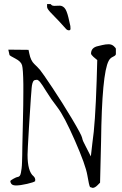

<svg xmlns="http://www.w3.org/2000/svg" viewBox="-20 -868 595 936"><path d="M302.7 -726.1Q262.7 -771 236.1 -797.4Q209.5 -823.7 209.5 -833.5V-848.1Q209.5 -848.1 226.6 -848.1Q229.5 -845.2 231.9 -843Q234.4 -840.8 239 -840.1Q243.7 -839.4 245.6 -839.4Q247.6 -839.4 253.4 -839.8Q259.3 -840.3 271.5 -840.3Q283.7 -840.3 294.2 -829.6Q304.7 -818.8 313.5 -782.7Q322.3 -746.6 323 -741Q323.7 -735.4 323.7 -727.8Q323.7 -720.2 316.2 -720.2Q308.6 -720.2 302.7 -726.1ZM151.4 9.8V15.6H150.4Q145.5 20.5 112.3 28.3Q79.1 36.1 57.6 36.1Q36.1 36.1 32.2 22.5L31.2 20.5Q31.2 16.6 30.3 14.6Q32.2 10.7 46.4 2.9Q60.5 -4.9 66.4 -5.4Q72.3 -5.9 76.2 -10.7Q80.1 -15.6 82 -25.9Q84 -36.1 85.4 -47.4Q86.9 -58.6 87.4 -77.6Q87.9 -96.7 88.4 -112.3Q88.9 -127.9 88.9 -153.8Q88.9 -179.7 91.8 -281.2Q93.8 -357.4 93.8 -418Q93.8 -418 93.8 -457Q92.8 -532.2 87.4 -550.3Q82 -568.4 55.7 -582Q29.3 -595.7 26.4 -599.6L20.5 -626L119.1 -625L123 -606.4Q129.9 -572.3 147 -556.2Q164.1 -540 175.3 -526.9Q186.5 -513.7 235.4 -440.4Q284.2 -367.2 331.1 -288.6Q377.9 -210 380.4 -195.8Q382.8 -181.6 395.5 -159.2L422.9 -105.5L430.7 -173.8Q444.3 -261.7 451.2 -473.6L454.1 -575.2L435.5 -590.8Q424.8 -600.6 423.8 -606.4Q423.8 -636.7 459 -643.6Q462.9 -644.5 479 -648.4Q495.1 -652.3 509.8 -652.3Q524.4 -652.3 534.7 -643.1Q544.9 -633.8 544.9 -629.9V-604.5Q544.9 -597.7 530.8 -591.3Q516.6 -585 509.8 -571.3Q476.6 -509.8 472.7 -176.8L467.8 22.5L455.1 35.2Q442.4 47.9 431.6 47.9L418.9 43.9Q414.1 36.1 405.8 -13.7Q397.5 -63.5 345.2 -182.6Q293 -301.8 260.3 -344.2Q227.5 -386.7 206.1 -421.9Q184.6 -457 174.8 -468.8Q165 -479.5 158.2 -479.5Q158.2 -479.5 158.2 -478.5Q150.4 -478.5 147 -476.6Q143.6 -474.6 141.6 -470.7Q139.6 -466.8 138.2 -462.4Q136.7 -458 135.7 -451.2Q134.8 -444.3 134.3 -439.5Q133.8 -434.6 133.3 -426.3Q132.8 -418 130.4 -389.2Q127.9 -360.4 121.1 -245.6Q114.3 -130.9 114.3 -113.3Q114.3 -32.2 143.6 -8.8Q151.4 -1 151.4 6.8L152.3 7.8Z"/></svg>

Font: Drukaatie burti
Style: Thin
Weight: 100
Version: Version 0.14